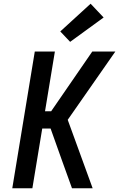

<svg xmlns="http://www.w3.org/2000/svg" viewBox="-20 -1012 640 1032"><path d="M46 0 167 -735H275L222 -414H255L476 -735H600L344 -368L478 0H367L314 -147L252 -321H207L154 0ZM357 -787 304 -843 467 -992 537 -918Z"/></svg>

Font: Iosevka Curly SmBdExObl
Style: Regular
Weight: 600
Width: 7
Italic angle: -9°
Monospace: yes
Designer: Belleve Invis
Foundry: Belleve Invis
Version: Version 11.1.0; ttfautohint (v1.8.3)